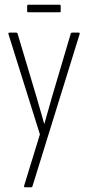

<svg xmlns="http://www.w3.org/2000/svg" viewBox="-20 -793 370 813"><path d="M86 0Q84 0 82.5 -1Q81 -2 82 -6L149 -224L16 -648Q14 -655 20 -655H48Q52 -655 54 -652L135 -381Q143 -354 151 -325.5Q159 -297 167 -269H168Q176 -297 184 -325.5Q192 -354 200 -382L280 -652Q282 -655 285 -655H313Q319 -655 317 -648L117 -3Q116 0 113 0ZM100 -741Q95 -741 95 -746V-768Q95 -773 100 -773H232Q237 -773 237 -768V-746Q237 -741 232 -741Z"/></svg>

Font: Sofia Sans Extra Condensed ExtraLight
Style: Regular
Weight: 250
Designer: Botio Nikoltchev, Ani Petrova
Foundry: lettersoup
Version: Version 4.101